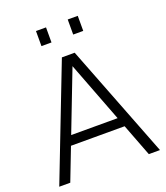

<svg xmlns="http://www.w3.org/2000/svg" viewBox="-159 -1004 966 1114"><g transform="rotate(-20 324.0 -447.5)"><path d="M13 0 284 -700H363L635 0H566L318 -648H331L81 0ZM122 -200 145 -258H504L527 -200ZM391 -802V-895H453V-802ZM195 -802V-895H257V-802Z"/></g></svg>

Font: SUSE Light
Style: Regular
Weight: 300
Designer: Rene Bieder
Foundry: SUSE
Version: Version 1.000